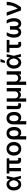

<svg xmlns="http://www.w3.org/2000/svg" viewBox="3054 -3854 997 7144"><g transform="rotate(-90 3552.0 -281.5)"><path d="M38.1 -265.6Q38.1 -344.2 68.1 -406.2Q98.1 -468.3 150.4 -502.7Q202.6 -537.1 267.6 -537.1Q332.5 -537.1 378.7 -502Q424.8 -466.8 448.2 -405.3H450.2L476.6 -530.3H576.2L517.1 -265.1L583 0H482.4L453.1 -125H451.2Q425.8 -62.5 379.6 -25.9Q333.5 10.7 265.6 10.7Q199.2 10.7 147.5 -24.2Q95.7 -59.1 66.9 -122.1Q38.1 -185.1 38.1 -265.6ZM278.3 -92.8Q317.4 -92.8 346.7 -119.6Q376 -146.5 394 -185.5Q412.1 -224.6 419.9 -263.7L420.4 -265.1L419.9 -266.6Q406.2 -334.5 374 -385Q341.8 -435.5 283.2 -435.5Q246.1 -435.5 218.3 -414.1Q190.4 -392.6 175.3 -354Q160.2 -315.4 160.2 -265.6Q160.2 -215.8 174.8 -176.5Q189.5 -137.2 216.3 -115Q243.2 -92.8 278.3 -92.8Z M1234.4 -433.6H1152.3V-154.3Q1152.3 -122.6 1167 -110.6Q1181.6 -98.6 1210 -98.6Q1226.6 -98.6 1251 -103.5V-5.9Q1206.5 6.8 1168.9 6.8Q1103.5 6.8 1067.4 -29.1Q1031.2 -64.9 1031.2 -142.6V-433.6H873V0H751V-433.6H668V-530.3H1234.4Z M1334 -262.7Q1334 -344.7 1365.2 -406.7Q1396.5 -468.8 1454.1 -502.9Q1511.7 -537.1 1587.9 -537.1Q1664.6 -537.1 1722.2 -502.9Q1779.8 -468.8 1810.8 -406.7Q1841.8 -344.7 1841.8 -262.7Q1841.8 -181.2 1810.5 -119.1Q1779.3 -57.1 1721.9 -23.2Q1664.6 10.7 1587.9 10.7Q1511.7 10.7 1454.1 -23.4Q1396.5 -57.6 1365.2 -119.4Q1334 -181.2 1334 -262.7ZM1715.8 -263.7Q1715.8 -313 1701.4 -352.8Q1687 -392.6 1658.4 -415.5Q1629.9 -438.5 1588.9 -438.5Q1546.9 -438.5 1517.8 -415.5Q1488.8 -392.6 1474.4 -353Q1460 -313.5 1460 -263.7Q1460 -213.9 1474.4 -174.3Q1488.8 -134.8 1517.8 -111.8Q1546.9 -88.9 1588.9 -88.9Q1629.9 -88.9 1658.4 -111.8Q1687 -134.8 1701.4 -174.3Q1715.8 -213.9 1715.8 -263.7Z M2168 -537.1Q2246.1 -537.1 2298.1 -500.7Q2350.1 -464.4 2375.2 -401.1Q2400.4 -337.9 2400.4 -255.9V-246.1Q2400.4 -169.9 2374.8 -112.1Q2349.1 -54.2 2301.3 -22.2Q2253.4 9.8 2188.5 9.8Q2144.5 9.8 2112.3 -5.6Q2080.1 -21 2056.6 -51.3L2057.6 197.3H1935.5V-277.3Q1935.5 -361.3 1964.4 -419.7Q1993.2 -478 2045.7 -507.6Q2098.1 -537.1 2168 -537.1ZM2055.7 -236.3Q2056.6 -200.2 2067.6 -167.7Q2078.6 -135.3 2103 -114Q2127.4 -92.8 2167 -92.8Q2224.1 -92.8 2250.7 -136.2Q2277.3 -179.7 2277.3 -246.1V-255.9Q2277.3 -334.5 2250 -383.1Q2222.7 -431.6 2165 -431.6Q2127.4 -431.6 2102.8 -409.2Q2078.1 -386.7 2066.9 -350.1Q2055.7 -313.5 2055.7 -269.5Z M2727.5 -537.1Q2805.7 -537.1 2857.7 -500.7Q2909.7 -464.4 2934.8 -401.1Q2960 -337.9 2960 -255.9V-246.1Q2960 -169.9 2934.3 -112.1Q2908.7 -54.2 2860.8 -22.2Q2813 9.8 2748 9.8Q2704.1 9.8 2671.9 -5.6Q2639.6 -21 2616.2 -51.3L2617.2 197.3H2495.1V-277.3Q2495.1 -361.3 2523.9 -419.7Q2552.7 -478 2605.2 -507.6Q2657.7 -537.1 2727.5 -537.1ZM2615.2 -236.3Q2616.2 -200.2 2627.2 -167.7Q2638.2 -135.3 2662.6 -114Q2687 -92.8 2726.6 -92.8Q2783.7 -92.8 2810.3 -136.2Q2836.9 -179.7 2836.9 -246.1V-255.9Q2836.9 -334.5 2809.6 -383.1Q2782.2 -431.6 2724.6 -431.6Q2687 -431.6 2662.4 -409.2Q2637.7 -386.7 2626.5 -350.1Q2615.2 -313.5 2615.2 -269.5Z M3184.6 -530.3 3183.6 -154.3Q3183.6 -123 3198.5 -110.8Q3213.4 -98.6 3241.2 -98.6Q3257.8 -98.6 3282.2 -103.5V-5.9Q3244.1 6.8 3201.2 6.8Q3135.7 6.8 3099.6 -29.1Q3063.5 -64.9 3063.5 -142.6V-530.3Z M3341.8 -530.3H3466.8V-222.7Q3466.8 -187.5 3482.7 -159.9Q3498.5 -132.3 3527.6 -116.9Q3556.6 -101.6 3594.7 -101.6Q3632.3 -101.6 3661.4 -116.9Q3690.4 -132.3 3706.5 -159.9Q3722.7 -187.5 3722.7 -222.7V-530.3H3846.7V0H3726.6V-76.2H3721.7Q3704.1 -40 3670.2 -20Q3636.2 0 3594.7 0Q3552.7 0 3518.8 -20Q3484.9 -40 3466.8 -76.2H3462.9V194.3H3341.8Z M3966.8 -530.3H4091.8V-222.7Q4091.8 -187.5 4107.7 -159.9Q4123.5 -132.3 4152.6 -116.9Q4181.6 -101.6 4219.7 -101.6Q4257.3 -101.6 4286.4 -116.9Q4315.4 -132.3 4331.5 -159.9Q4347.7 -187.5 4347.7 -222.7V-530.3H4471.7V0H4351.6V-76.2H4346.7Q4329.1 -40 4295.2 -20Q4261.2 0 4219.7 0Q4177.7 0 4143.8 -20Q4109.9 -40 4091.8 -76.2H4087.9V194.3H3966.8Z M4570.3 -265.6Q4570.3 -344.2 4600.3 -406.2Q4630.4 -468.3 4682.6 -502.7Q4734.9 -537.1 4799.8 -537.1Q4864.7 -537.1 4910.9 -502Q4957 -466.8 4980.5 -405.3H4982.4L5008.8 -530.3H5108.4L5049.3 -265.1L5115.2 0H5014.6L4985.4 -125H4983.4Q4958 -62.5 4911.9 -25.9Q4865.7 10.7 4797.9 10.7Q4731.4 10.7 4679.7 -24.2Q4627.9 -59.1 4599.1 -122.1Q4570.3 -185.1 4570.3 -265.6ZM4810.5 -92.8Q4849.6 -92.8 4878.9 -119.6Q4908.2 -146.5 4926.3 -185.5Q4944.3 -224.6 4952.1 -263.7L4952.6 -265.1L4952.1 -266.6Q4938.5 -334.5 4906.2 -385Q4874 -435.5 4815.4 -435.5Q4778.3 -435.5 4750.5 -414.1Q4722.7 -392.6 4707.5 -354Q4692.4 -315.4 4692.4 -265.6Q4692.4 -215.8 4707 -176.5Q4721.7 -137.2 4748.5 -115Q4775.4 -92.8 4810.5 -92.8ZM4814.5 -759.8H4931.6L4859.4 -596.7H4783.2Z M5637.7 -428.7H5460.9V-149.4Q5460.9 -116.7 5473.6 -105.2Q5486.3 -93.8 5508.8 -93.8Q5522.5 -93.8 5532 -96.2Q5541.5 -98.6 5555.7 -103.5L5572.3 -9.8Q5550.3 1.5 5529.8 5.6Q5509.3 9.8 5481.4 9.8Q5412.1 9.8 5376 -30Q5339.8 -69.8 5339.8 -151.4V-428.7H5174.8V-530.3H5637.7Z M5845.7 -263.7Q5845.7 -183.1 5869.6 -137.9Q5893.6 -92.8 5936.5 -92.8Q5974.6 -92.8 5997.1 -128.9Q6019.5 -165 6019.5 -231.4V-409.2H6153.3V-231.4Q6153.3 -165 6175.8 -128.9Q6198.2 -92.8 6236.3 -92.8Q6279.3 -92.8 6303.2 -137.9Q6327.1 -183.1 6327.1 -263.7Q6327.1 -327.6 6309.6 -390.1Q6292 -452.6 6249 -530.3H6370.1Q6449.2 -411.6 6449.2 -262.7Q6449.2 -175.3 6424.6 -114Q6399.9 -52.7 6354.5 -21.5Q6309.1 9.8 6246.1 9.8Q6189 9.8 6148.7 -17.1Q6108.4 -43.9 6086.4 -94.2Q6064.5 -43.9 6024.2 -17.1Q5983.9 9.8 5926.8 9.8Q5863.8 9.8 5818.4 -21.5Q5772.9 -52.7 5748.3 -114Q5723.6 -175.3 5723.6 -262.7Q5723.6 -411.6 5802.7 -530.3H5923.8Q5881.3 -452.1 5863.5 -389.4Q5845.7 -326.7 5845.7 -263.7Z M6537.1 -530.3H6667L6804.7 -124H6810.5Q6857.9 -200.7 6883.5 -263.7Q6909.2 -326.7 6920.4 -388.2Q6931.6 -449.7 6934.6 -530.3H7056.6Q7054.2 -391.1 7003.2 -255.1Q6952.1 -119.1 6855.5 0H6735.4Z"/></g></svg>

Font: Pretendard GOV SemiBold
Style: Regular
Weight: 600
Designer: Base glyphs from Inter by Rasmus Andersson; Hangeul glyphs from Noto Sans CJK(Source Han Sans) by Jang Soo-young and Kan
Foundry: Kil Hyung-jin
Version: Version 1.309